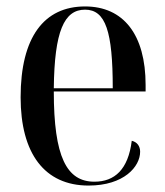

<svg xmlns="http://www.w3.org/2000/svg" viewBox="-20 -566 513 596"><path d="M255 10C365 10 415 -49 415 -95C415 -112 406 -125 389 -129C378 -40 336 -2 273 -2C187 -2 147 -79 147 -282H432V-302C432 -459 363 -546 244 -546C117 -546 44 -451 44 -264C44 -90 118 10 255 10ZM330 -292H147C149 -469 179 -536 244 -536C308 -536 330 -468 330 -292Z"/></svg>

Font: Noto Serif Display Condensed Medium
Style: Regular
Weight: 500
Width: 3
Designer: Monotype Design Team
Foundry: Monotype Imaging Inc.
Version: Version 2.009